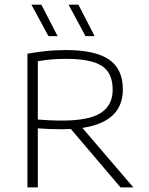

<svg xmlns="http://www.w3.org/2000/svg" viewBox="-20 -820 654 840"><path d="M100 0V-585Q135.5 -591.5 177.8 -596.2Q220 -601 269 -601Q395.5 -601 456.5 -559.8Q517.5 -518.5 517.5 -429Q517.5 -371 488 -332.2Q458.5 -293.5 399.2 -274Q340 -254.5 251 -254.5Q222 -254.5 196.8 -255.5Q171.5 -256.5 145.5 -258.5V0ZM507.5 0 267.5 -282H322L563.5 0ZM252 -292.5Q370 -292.5 421.5 -326.2Q473 -360 473 -427.5Q473 -501.5 425 -532Q377 -562.5 270 -562.5Q231 -562.5 202.2 -559.8Q173.5 -557 145.5 -552V-297Q175 -295 196.5 -293.8Q218 -292.5 252 -292.5ZM354 -662 280 -799.5H323L394 -662ZM192 -662 117.5 -799.5H161L232 -662Z"/></svg>

Font: Encode Sans SC SemiExpanded ExtraLight
Style: Regular
Weight: 250
Width: 6
Designer: Multiple Designers
Foundry: Impallari Type
Version: Version 3.002